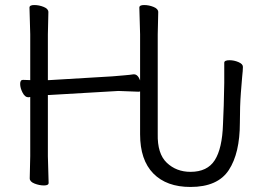

<svg xmlns="http://www.w3.org/2000/svg" viewBox="-20 -725 1044 762"><path d="M736 -43Q803 -43 832.5 -89.5Q862 -136 865 -232L868 -307Q870 -387 870 -396V-476Q870 -486 891 -486Q909 -486 926.5 -478.5Q944 -471 944 -460V-458Q944 -446 941 -419Q940 -410 936 -357.5Q932 -305 932 -238Q932 -117 888 -50Q844 17 736 17Q641 17 588.5 -36.5Q536 -90 536 -192V-362L530 -361L450 -364L176 -348H170V-105L173 1Q173 11 154.5 11Q136 11 117 3.5Q98 -4 98 -17L100 -106V-340Q97 -339 93 -339H92Q79 -339 69.5 -357.5Q60 -376 60 -392Q60 -408 71 -408H72L100 -407V-589L97 -695Q97 -705 116 -705Q135 -705 153.5 -697.5Q172 -690 172 -677L170 -588V-407H175L426 -422Q449 -424 473 -426Q497 -428 509 -430H512Q527 -430 536 -406V-589L533 -695Q533 -705 552 -705Q571 -705 589.5 -697.5Q608 -690 608 -677L606 -588V-194Q604 -115 642 -79Q680 -43 736 -43Z"/></svg>

Font: Fusion Kai T
Style: Regular
Weight: 400
Designer: Fontworks Inc.
Version: Version 24.134;May 13, 2024